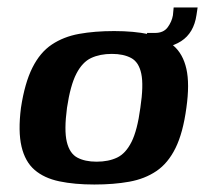

<svg xmlns="http://www.w3.org/2000/svg" viewBox="-20 -487 555 513"><path d="M232 6Q179 6 138.5 -2.5Q98 -11 72.5 -33Q47 -55 37.5 -95.5Q28 -136 36 -199Q46 -265 66.5 -306Q87 -347 118.5 -368Q150 -389 191.5 -396.5Q233 -404 285 -404Q338 -404 378 -395.5Q418 -387 443.5 -365Q469 -343 478 -303Q487 -263 478 -199Q469 -132 449 -91.5Q429 -51 398 -30Q367 -9 325.5 -1.5Q284 6 232 6ZM238 -55Q270 -55 293 -66Q316 -77 331.5 -108Q347 -139 355 -199Q364 -259 357.5 -290Q351 -321 330.5 -332Q310 -343 279 -343Q247 -343 223.5 -332Q200 -321 184 -290Q168 -259 159 -199Q151 -139 158.5 -108Q166 -77 186.5 -66Q207 -55 238 -55ZM370 -356 373 -399H394Q417 -399 428 -414Q439 -429 442 -446L444 -467H508L505 -447Q498 -399 464 -377Q430 -355 370 -356Z"/></svg>

Font: Genos Thin SemiBold
Style: Italic
Weight: 600
Italic angle: -8°
Version: Version 1.010